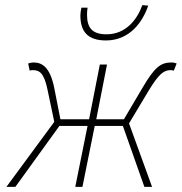

<svg xmlns="http://www.w3.org/2000/svg" viewBox="-20 -730 710 750"><path d="M5 0H40L212 -238H322L274 0H302L350 -238H460L544 0H574L484 -248L562 -378C602 -444 622 -456 646 -456C650 -456 652 -456 659 -454L670 -482C666 -484 658 -486 650 -486C608 -486 584 -468 536 -386L464 -264H356L398 -478H370L328 -264H216L192 -386C176 -466 146 -486 111 -486C104 -486 95 -484 90 -482L96 -454C101 -456 103 -456 108 -456C134 -456 152 -446 166 -378L192 -254ZM394 -572C488 -572 538 -646 559 -708L536 -710C516 -654 472 -596 396 -596C339 -596 320 -623 320 -672C320 -678 320 -686 322 -700H298C296 -692 294 -678 294 -670C294 -607 322 -572 394 -572Z"/></svg>

Font: Source Sans Pro ExtraLight
Style: Italic
Weight: 200
Italic angle: -11°
Designer: Paul D. Hunt
Foundry: Adobe Systems Incorporated
Version: Version 3.006;hotconv 1.0.111;makeotfexe 2.5.65597